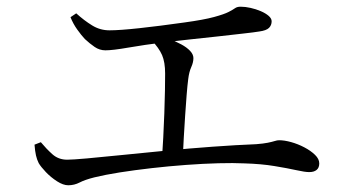

<svg xmlns="http://www.w3.org/2000/svg" viewBox="-20 -649 1040 573"><path d="M183.6 -96.1Q168.7 -96.1 150.3 -107.9Q131.9 -119.7 116.8 -135.5Q101.8 -151.3 95.5 -162.2Q90.3 -172.5 87.4 -185Q84.5 -197.6 83 -217.3L101.9 -224.6Q118 -205.2 136.2 -188.8Q154.4 -172.4 180.6 -172.4Q195.8 -172.4 239 -176.2Q282.1 -180.1 343.3 -186.3Q404.6 -192.5 474.5 -199.3Q544.4 -206.1 614.7 -211.2Q685 -216.3 744.7 -218.7Q766.4 -220.4 779.1 -223Q791.9 -225.6 799.5 -228Q807.2 -230.5 813 -230.5Q828.7 -230.5 848.9 -224.9Q869.1 -219.3 888.2 -209.3Q907.3 -199.3 920.1 -186.9Q932.8 -174.5 932.8 -161.5Q932.8 -148.3 924.9 -141.9Q917 -135.4 902.9 -135.4Q890.2 -135.4 864.1 -141.2Q838.1 -147 799.1 -153.4Q760.1 -159.9 709.5 -161.4Q677.3 -163 631.9 -161.8Q586.5 -160.6 535 -156.8Q483.5 -153 432.6 -147.2Q381.7 -141.4 337.1 -134.4Q292.6 -127.3 261.7 -119.7Q233.5 -112.6 217.7 -104.4Q201.8 -96.1 183.6 -96.1ZM463.4 -175.5Q465.4 -202.7 467.2 -238.3Q469 -273.8 470.4 -310.8Q471.8 -347.8 472.3 -379.7Q472.8 -411.5 472.8 -429.6Q472.8 -463.4 463.7 -484.6Q454.5 -505.7 432.4 -528.9L448.1 -545.1Q466.4 -539.5 485.6 -532.4Q504.8 -525.3 521.1 -516.5Q537.4 -507.7 547.3 -497.2Q557.2 -486.6 557.2 -475.7Q557.2 -462.9 550.8 -448.7Q544.3 -434.5 541.7 -412.8Q539.3 -394.5 537 -365.6Q534.7 -336.7 532.5 -303.5Q530.2 -270.2 528.4 -237.1Q526.6 -204 525.4 -176.6ZM294.6 -498.8Q277.3 -498.8 262.5 -508.9Q247.6 -519.1 233.4 -532.4Q222.8 -543.6 210.6 -560.7Q198.3 -577.9 190.4 -597.7L207.5 -609.2Q231.1 -587.8 254.9 -573.2Q278.6 -558.5 306.7 -558.5Q337.1 -558.5 396 -564.9Q454.9 -571.3 530 -581.9Q588.2 -589.9 618.6 -598.2Q649.1 -606.5 662.4 -613.4Q675.7 -620.3 681.7 -624.7Q687.8 -629 698.1 -629Q712.1 -629 727.9 -625.4Q743.8 -621.9 758.2 -615.7Q772.7 -609.5 781.7 -601.7Q790.7 -593.9 790.7 -585.5Q790.7 -573.7 782.8 -565.8Q774.9 -557.9 754.2 -555.1Q738.8 -552.5 705.3 -548.8Q671.8 -545 630.1 -540.3Q588.4 -535.7 546.4 -531.3Q504.3 -526.9 471.2 -522.8Q410.2 -515.2 363.2 -507Q316.1 -498.8 294.6 -498.8Z"/></svg>

Font: Noto Serif HK ExtraLight
Style: Regular
Weight: 200
Designer: Ryoko NISHIZUKA 西塚涼子 (kana & ideographs); Frank Grießhammer (Latin, Greek & Cyrillic); Wenlong ZHANG 张文龙 (bopomofo); San
Foundry: Adobe
Version: Version 2.002-H1;hotconv 1.1.0;makeotfexe 2.6.0